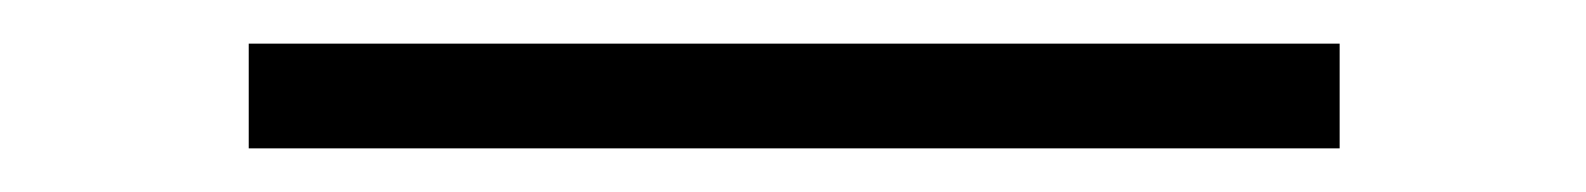

<svg xmlns="http://www.w3.org/2000/svg" viewBox="-20 -20 727 88"><path d="M94 0H594V48H94Z"/></svg>

Font: Oakes Grotesk Light
Style: Italic
Weight: 300
Italic angle: -8°
Designer: Samuel Oakes
Foundry: Samuel Oakes
Version: Version 1.000;PS 001.000;hotconv 1.0.88;makeotf.lib2.5.64775